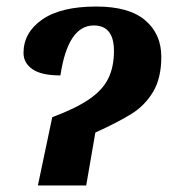

<svg xmlns="http://www.w3.org/2000/svg" viewBox="-20 -568 536 588"><path d="M140 -209Q212 -236 253 -264Q294 -292 311.5 -327.5Q329 -363 329 -412Q329 -490 267 -490Q188 -490 165 -337Q107 -337 79.5 -356Q52 -375 52 -406Q52 -468 109 -508Q166 -548 275 -548Q375 -548 424.5 -506Q474 -464 474 -394Q474 -329 449 -287Q424 -245 383 -219.5Q342 -194 272 -162L244 0H96Z"/></svg>

Font: Noto Serif Narrow
Style: Bold Italic
Weight: 700
Width: 4
Italic angle: -12°
Designer: Monotype Design Team
Foundry: Monotype Imaging Inc.
Version: Version 1.001